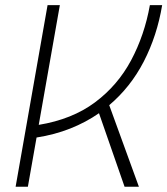

<svg xmlns="http://www.w3.org/2000/svg" viewBox="-20 -713 639 733"><path d="M39.6 0 161.6 -693.4H208.5L127.9 -236.3Q255.4 -257.3 342.3 -322Q429.2 -386.7 480.5 -482.7Q531.7 -578.6 552.2 -693.4H599.1Q579.6 -576.7 529.1 -478.5Q478.5 -380.4 397 -311.5L510.3 0H455.6L357.9 -280.8Q308.1 -246.1 248.3 -222.4Q188.5 -198.7 119.6 -188L86.4 0Z"/></svg>

Font: Cascadia Mono ExtraLight
Style: Italic
Weight: 200
Italic angle: -10°
Monospace: yes
Designer: Aaron Bell
Foundry: Saja Typeworks
Version: Version 2404.023; ttfautohint (v1.8.4)